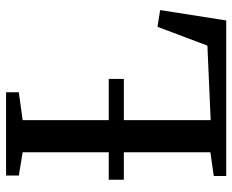

<svg xmlns="http://www.w3.org/2000/svg" viewBox="-88 -696 783 648"><g transform="rotate(-90 304.0 -371.5)"><path d="M34.5 0V-42L114.5 -53.5V-687L36 -700V-743H317V-700L223 -687V-52.5L474.5 -63.5L538 -232L594.5 -223L559.5 0ZM362 -396.5V-345.5H22V-396.5Z"/></g></svg>

Font: Merriweather 48pt
Style: Regular
Weight: 400
Version: Version 2.100